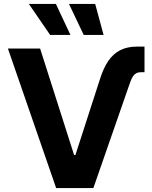

<svg xmlns="http://www.w3.org/2000/svg" viewBox="-20 -953 772 973"><path d="M675.2 -716.9H712.3V-587.2H695.5Q680.6 -587.2 670.6 -581.8Q660.6 -576.5 653.6 -565.8Q646.5 -555 639.4 -535.3L637.7 -530.5L453.2 0H264.5L20 -707.2H183.2L355.5 -167.5H362.2L485 -547.2Q503.5 -607.4 528.8 -644.1Q554 -680.9 589.6 -698.9Q625.1 -716.9 675.2 -716.9ZM126.3 -933H263.3L337 -775.9H234.1ZM329.7 -933H462.4L504.9 -775.9H404.2Z"/></svg>

Font: Pretendard Variable
Style: Regular
Weight: 400
Designer: Base glyphs from Inter by Rasmus Andersson; Hangul glyphs from Noto Sans CJK(Source Han Sans) by Jang Soo-young and Kang
Foundry: Kil Hyung-jin
Version: Version 1.100;FEAKit 1.0